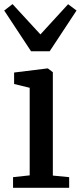

<svg xmlns="http://www.w3.org/2000/svg" viewBox="-28 -892 384 912"><path d="M34 0V-50.5L113 -59V-475L39 -493V-547.5L197 -567H199.5L223 -549V-58L300.5 -50.5V0ZM119.5 -648.5 -8 -842 31.5 -872.5 164 -728.5 295.5 -872 335.5 -842 208 -648.5Z"/></svg>

Font: Merriweather 20pt Medium
Style: Regular
Weight: 500
Version: Version 2.100